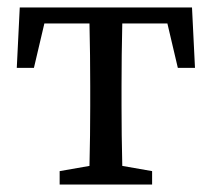

<svg xmlns="http://www.w3.org/2000/svg" viewBox="-20 -495 568 515"><path d="M25 -313 33 -475H495L503 -313H457L429 -432H308Q307 -394 306.5 -347Q306 -300 306 -265V-210Q306 -176 306.5 -132Q307 -88 308 -50L388 -36V0H140V-36L220 -50Q221 -88 221.5 -132Q222 -176 222 -210V-265Q222 -300 221.5 -347Q221 -394 220 -432H99L71 -313Z"/></svg>

Font: Source Serif Pro
Style: Regular
Weight: 400
Designer: Frank Grießhammer
Foundry: Adobe Systems Incorporated
Version: Version 3.001;hotconv 1.0.111;makeotfexe 2.5.65597